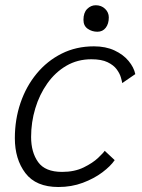

<svg xmlns="http://www.w3.org/2000/svg" viewBox="-20 -728 553 750"><path d="M428 -102.5Q412 -79 379.8 -54.8Q347.5 -30.5 303.5 -14Q259.5 2.5 208 2.5Q120.5 2.5 79.2 -51.8Q38 -106 38 -188.5Q38 -261 60 -325.8Q82 -390.5 123 -440.2Q164 -490 220.8 -518.5Q277.5 -547 347 -547Q393 -547 427.2 -531Q461.5 -515 482.2 -490Q503 -465 508.5 -438.5L457.5 -403.5Q456.5 -410.5 452.2 -425.5Q448 -440.5 436 -457Q424 -473.5 400.2 -485Q376.5 -496.5 337 -496.5Q282.5 -496.5 239 -471Q195.5 -445.5 164.8 -402Q134 -358.5 117.8 -304.5Q101.5 -250.5 101.5 -193Q101.5 -133 129 -94.8Q156.5 -56.5 222.5 -56.5Q271 -56.5 306.8 -74Q342.5 -91.5 363.5 -111.5Q384.5 -131.5 389 -139ZM354 -707.5Q376 -707.5 390.5 -693.5Q405 -679.5 405 -660Q405 -635 393 -619.5Q381 -604 360.5 -604Q339.5 -604 322.8 -615.5Q306 -627 306 -650.5Q306 -678.5 320.5 -693Q335 -707.5 354 -707.5Z"/></svg>

Font: Grandstander ExtraLight
Style: Italic
Weight: 200
Italic angle: -15°
Designer: Tyler Finck
Foundry: Etcetera Type Co
Version: Version 1.200; ttfautohint (v1.8.3)